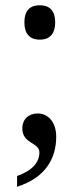

<svg xmlns="http://www.w3.org/2000/svg" viewBox="-20 -557 302 731"><path d="M132 -406C163 -406 190 -422 190 -472C190 -522 163 -537 132 -537C99 -537 73 -522 73 -472C73 -422 99 -406 132 -406ZM45 113V154C153 120 194 46 194 -36C194 -93 163 -125 123 -125C90 -125 65 -104 65 -68C65 -9 130 -15 130 23C130 61 103 93 45 113Z"/></svg>

Font: Noto Serif Armenian SemiCondensed
Style: Regular
Weight: 400
Width: 4
Designer: Monotype Design Team
Foundry: Monotype Imaging Inc.
Version: Version 2.008